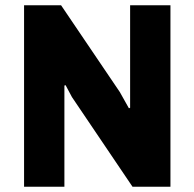

<svg xmlns="http://www.w3.org/2000/svg" viewBox="-20 -706 735 726"><path d="M71 0V-686H211L433 -358L467.5 -296.5L472 -298.5V-686H624.5V0H481L252 -339L228 -384L223.5 -382.5V0Z"/></svg>

Font: Chivo Medium
Style: Regular
Weight: 500
Designer: Hector Gatti
Foundry: Omnibus-Type
Version: Version 2.002